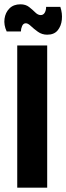

<svg xmlns="http://www.w3.org/2000/svg" viewBox="-22 -871 308 891"><path d="M58 0V-660H197V0ZM197 -710Q173 -710 154 -723.5Q135 -737 121.5 -750Q108 -763 98 -763Q86 -763 80.5 -750Q75 -737 75 -725H9Q-5 -755 -1 -784Q3 -813 22 -832Q41 -851 73 -851Q97 -851 113 -838.5Q129 -826 141.5 -813.5Q154 -801 167 -801Q179 -801 185.5 -812Q192 -823 192 -839H258Q268 -809 265 -779.5Q262 -750 245.5 -730Q229 -710 197 -710Z"/></svg>

Font: Bricolage Grotesque 10pt Condensed Bricolage Grotesque 10pt Condensed Regular
Style: Bold
Weight: 700
Width: 3
Designer: Mathieu Triay
Foundry: Atelier Triay
Version: Version 1.000; ttfautohint (v1.8.4.7-5d5b);gftools[0.9.32]